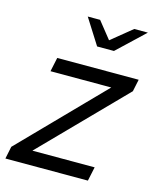

<svg xmlns="http://www.w3.org/2000/svg" viewBox="-132 -794 709 870"><g transform="rotate(15 222.5 -359.0)"><path d="M-23 0 -11 -58 357 -435H72L86 -501H468L456 -444L86 -66H378L364 0ZM229 -718 292 -639 389 -718H453L326 -598H247L171 -718Z"/></g></svg>

Font: Red Hat Display
Style: Italic
Weight: 400
Italic angle: -12°
Designer: Pentagram / MCKL
Foundry: Pentagram / MCKL
Version: Version 1.003; Red Hat Display Italic